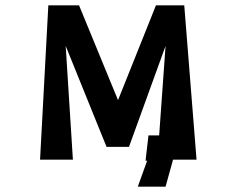

<svg xmlns="http://www.w3.org/2000/svg" viewBox="-20 -598 885 719"><path d="M716 0H628L600 101H496L531 4H525L536 -91H576L600 -426L463 -48H379L226 -426L253 0H130L161 -578H276L422 -223L564 -578H670Z"/></svg>

Font: OpenDyslexic
Style: Regular
Weight: 400
Designer: Abbie Gonzalez
Version: Version 0.920;hotconv 1.0.109;makeotfexe 2.5.65596